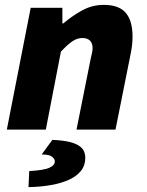

<svg xmlns="http://www.w3.org/2000/svg" viewBox="-20 -532 602 788"><path d="M8 0 106 -500H236V-436H240Q275 -466 316.5 -489Q358 -512 406 -512Q468 -512 496 -479.5Q524 -447 524 -382Q524 -348 516 -310L454 0H294L352 -290Q355 -304 357.5 -314.5Q360 -325 360 -334Q360 -355 349 -365.5Q338 -376 318 -376Q297 -376 277 -362.5Q257 -349 230 -320L168 0ZM97 236 100 170Q158 167 181.5 157Q205 147 205 130Q205 121 194 111.5Q183 102 151 102L195 42Q237 44 263 50Q289 56 304 66Q319 76 324.5 88.5Q330 101 330 116Q330 147 312.5 169Q295 191 263.5 205.5Q232 220 189.5 227.5Q147 235 97 236Z"/></svg>

Font: mr_Source Sans Pro
Style: Italic
Weight: 900
Italic angle: -11°
Designer: Paul D. Hunt
Foundry: Adobe Systems Incorporated
Version: Version 1.076;July 10, 2024;FontCreator 11.5.0.2430 64-bit